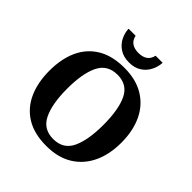

<svg xmlns="http://www.w3.org/2000/svg" viewBox="-245 -1097 1276 1276"><g transform="rotate(45 393.5 -459.0)"><path d="M394 10Q280 10 205 -36Q130 -82 92.5 -165Q55 -248 55 -359Q55 -470 92.5 -552Q130 -634 205.5 -679.5Q281 -725 395 -725Q503 -725 578.5 -679.5Q654 -634 693 -551.5Q732 -469 732 -358Q732 -247 692.5 -164.5Q653 -82 578 -36Q503 10 394 10ZM394 -55Q488 -55 526 -135Q564 -215 564 -358Q564 -501 526 -580.5Q488 -660 395 -660Q301 -660 262 -580.5Q223 -501 223 -358Q223 -215 262 -135Q301 -55 394 -55ZM390 -771Q338 -771 302.5 -794.5Q267 -818 249 -854.5Q231 -891 230 -928H296Q304 -892 328.5 -876Q353 -860 390 -860Q427 -860 451.5 -876Q476 -892 484 -928H550Q549 -891 531 -854.5Q513 -818 478 -794.5Q443 -771 390 -771Z"/></g></svg>

Font: NotoSerif-Bold
Style: Regular
Weight: 700
Designer: Monotype Design Team
Foundry: Monotype Imaging Inc.
Version: Version 2.007; ttfautohint (v1.8) -l 8 -r 50 -G 200 -x 14 -D